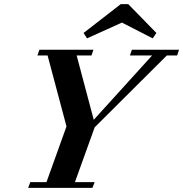

<svg xmlns="http://www.w3.org/2000/svg" viewBox="-20 -902 880 922"><path d="M731 -743.7 713.4 -717.8 565.4 -793.5 397.9 -717.8 381.3 -743.7 560.1 -882.3H595.7ZM115.2 0 125.5 -27.3H203.1L299.3 -294.9L208.5 -635.7H159.7L169.4 -663.1H428.7L419.4 -635.7H348.1L430.2 -326.7L710.4 -635.7H604L613.3 -663.1H839.8L830.6 -635.7H781.2L434.6 -290.5L339.8 -27.3H434.6L423.8 0Z"/></svg>

Font: Elstob 18pt
Style: Bold Italic
Weight: 700
Italic angle: -20°
Designer: Peter S. Baker
Version: Version 1.015